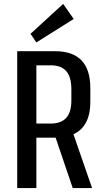

<svg xmlns="http://www.w3.org/2000/svg" viewBox="-20 -962 525 982"><path d="M68 -700H263Q352 -700 397 -653Q442 -606 442 -511V-441Q442 -350 397 -304Q352 -258 263 -258H161V-330H239Q292 -330 318.5 -359Q345 -388 345 -448V-505Q345 -568 319 -598Q293 -628 239 -628H144L166 -655V0H68ZM257 -280H354L451 0H352ZM357 -865 166 -745 136 -789 303 -942Z"/></svg>

Font: Pathway Extreme Condensed Medium
Style: Regular
Weight: 500
Width: 3
Version: Version 1.001;gftools[0.9.26]